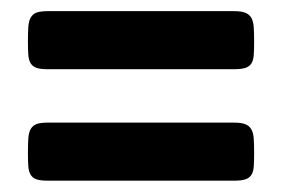

<svg xmlns="http://www.w3.org/2000/svg" viewBox="-20 -528 498 339"><path d="M64.5 -405.8Q51.8 -405.8 44.9 -408Q38.1 -410.2 34.4 -415.8Q30.8 -421.4 30 -430.9Q29.3 -440.4 29.3 -454.6Q29.3 -470.2 30 -480.7Q30.8 -491.2 34.4 -497.3Q38.1 -503.4 44.9 -505.9Q51.8 -508.3 64.5 -508.3H393.6Q405.8 -508.3 412.8 -505.6Q419.9 -502.9 423.6 -496.8Q427.2 -490.7 428 -480.2Q428.7 -469.7 428.7 -454.1Q428.7 -439.9 428 -430.4Q427.2 -420.9 423.6 -415.5Q419.9 -410.2 412.8 -408Q405.8 -405.8 393.6 -405.8ZM64.5 -209Q51.8 -209 44.9 -211.2Q38.1 -213.4 34.4 -219Q30.8 -224.6 30 -234.1Q29.3 -243.7 29.3 -257.8Q29.3 -273.4 30 -283.9Q30.8 -294.4 34.4 -300.5Q38.1 -306.6 44.9 -309.1Q51.8 -311.5 64.5 -311.5H393.6Q405.8 -311.5 412.8 -308.8Q419.9 -306.2 423.6 -300Q427.2 -293.9 428 -283.4Q428.7 -272.9 428.7 -257.3Q428.7 -243.2 428 -233.6Q427.2 -224.1 423.6 -218.8Q419.9 -213.4 412.8 -211.2Q405.8 -209 393.6 -209Z"/></svg>

Font: Denk One
Style: Regular
Weight: 400
Designer: Irina Smirnova
Foundry: Irina Smirnova
Version: Version 1.002